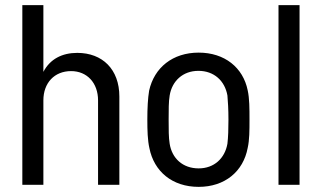

<svg xmlns="http://www.w3.org/2000/svg" viewBox="-20 -720 1254 748"><path d="M67 0H149V-329C149 -397 192 -443 257 -443C319 -443 362 -397 362 -329V0H445V-344C445 -450 379 -514 281 -514C222 -514 175 -490 149 -440V-700H67Z M754 8C856 8 928 -52 945 -144C952 -175 952 -212 952 -254C952 -297 952 -336 945 -368C927 -457 855 -515 754 -515C653 -515 581 -457 561 -367C556 -337 554 -299 554 -254C554 -212 555 -174 562 -143C580 -52 651 8 754 8ZM637 -254C637 -292 637 -325 641 -348C650 -404 692 -444 753 -444C814 -444 856 -405 866 -348C868 -325 870 -294 870 -254C870 -218 869 -185 866 -160C856 -103 814 -64 754 -64C692 -64 650 -103 641 -160C637 -184 637 -216 637 -254Z M1065 0H1147V-700H1065Z"/></svg>

Font: Vanilla Cream Book
Style: Regular
Weight: 400
Designer: Jeremy Tribby, Jinavaṁso
Foundry: Tribby Type
Version: Version 1.422;Glyphs 3.1.2 (3151)